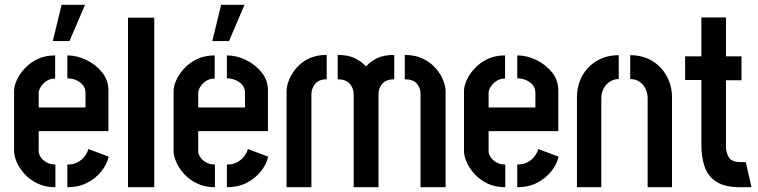

<svg xmlns="http://www.w3.org/2000/svg" viewBox="-20 -784 3173 804"><path d="M201 -612 238 -764H336L271 -612ZM212 0Q169 0 136.5 -16Q104 -32 82.5 -56Q61 -80 50 -105.5Q39 -131 39 -150V-404Q39 -423 50 -448Q61 -473 83 -497Q105 -521 137 -536.5Q169 -552 211 -552V-455Q190 -455 175 -445Q160 -435 151 -421Q142 -407 142 -395V-334H338V-394Q338 -415 326.5 -428.5Q315 -442 297.5 -449Q280 -456 262 -456V-552Q302 -552 341.5 -533Q381 -514 407.5 -481Q434 -448 434 -405V-235H142V-150Q142 -140 150 -127Q158 -114 174 -104.5Q190 -95 212 -95ZM262 0V-95Q288 -95 306 -105Q324 -115 335 -130Q346 -145 350 -160L435 -128Q428 -96 404.5 -66.5Q381 -37 345 -18.5Q309 0 262 0Z M516 0V-710H626V0Z M869 -612 906 -764H1004L939 -612ZM880 0Q837 0 804.5 -16Q772 -32 750.5 -56Q729 -80 718 -105.5Q707 -131 707 -150V-404Q707 -423 718 -448Q729 -473 751 -497Q773 -521 805 -536.5Q837 -552 879 -552V-455Q858 -455 843 -445Q828 -435 819 -421Q810 -407 810 -395V-334H1006V-394Q1006 -415 994.5 -428.5Q983 -442 965.5 -449Q948 -456 930 -456V-552Q970 -552 1009.5 -533Q1049 -514 1075.5 -481Q1102 -448 1102 -405V-235H810V-150Q810 -140 818 -127Q826 -114 842 -104.5Q858 -95 880 -95ZM930 0V-95Q956 -95 974 -105Q992 -115 1003 -130Q1014 -145 1018 -160L1103 -128Q1096 -96 1072.5 -66.5Q1049 -37 1013 -18.5Q977 0 930 0Z M1461 0V-389Q1461 -415 1444.5 -433.5Q1428 -452 1394 -452V-554Q1437 -554 1464.5 -541Q1492 -528 1513 -506Q1533 -528 1560.5 -541Q1588 -554 1631 -554V-452Q1597 -452 1581 -433.5Q1565 -415 1565 -389V0ZM1180 0V-402Q1180 -423 1190 -448.5Q1200 -474 1220.5 -498.5Q1241 -523 1272.5 -538.5Q1304 -554 1348 -554V-452Q1315 -452 1299.5 -432.5Q1284 -413 1284 -389V0ZM1741 0V-389Q1741 -417 1725 -434.5Q1709 -452 1675 -452V-554Q1719 -554 1751.5 -538Q1784 -522 1805 -497.5Q1826 -473 1836 -447.5Q1846 -422 1846 -402V0Z M2096 0Q2053 0 2020.5 -16Q1988 -32 1966.5 -56Q1945 -80 1934 -105.5Q1923 -131 1923 -150V-404Q1923 -423 1934 -448Q1945 -473 1967 -497Q1989 -521 2021 -536.5Q2053 -552 2095 -552V-455Q2074 -455 2059 -445Q2044 -435 2035 -421Q2026 -407 2026 -395V-334H2222V-394Q2222 -415 2210.5 -428.5Q2199 -442 2181.5 -449Q2164 -456 2146 -456V-552Q2186 -552 2225.5 -533Q2265 -514 2291.5 -481Q2318 -448 2318 -405V-235H2026V-150Q2026 -140 2034 -127Q2042 -114 2058 -104.5Q2074 -95 2096 -95ZM2146 0V-95Q2172 -95 2190 -105Q2208 -115 2219 -130Q2230 -145 2234 -160L2319 -128Q2312 -96 2288.5 -66.5Q2265 -37 2229 -18.5Q2193 0 2146 0Z M2396 -378Q2396 -413 2408 -444.5Q2420 -476 2443 -500.5Q2466 -525 2498.5 -539Q2531 -553 2571 -553V-453Q2551 -453 2534.5 -442.5Q2518 -432 2508 -414Q2498 -396 2498 -373V0H2396ZM2692 -373Q2692 -392 2684 -410.5Q2676 -429 2659 -441Q2642 -453 2619 -453V-553Q2659 -553 2691.5 -539Q2724 -525 2747 -500Q2770 -475 2782 -443.5Q2794 -412 2794 -378V0H2692Z M3081 0Q3016 0 2980.5 -22.5Q2945 -45 2931 -85Q2917 -125 2917 -179V-449H2849V-548H2917V-711H3020V-548H3085V-448H3020V-170Q3020 -144 3032.5 -124.5Q3045 -105 3084 -105H3103L3127 0Z"/></svg>

Font: Stick No Bills ExtraLight SemiBold
Style: Regular
Weight: 600
Version: Version 2.000